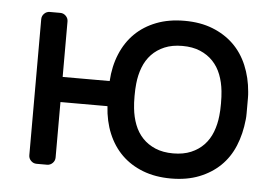

<svg xmlns="http://www.w3.org/2000/svg" viewBox="-44 -588 938 655"><g transform="rotate(5 425.5 -260.0)"><path d="M165 -27Q165 -16 157 -8Q149 0 138 0H102Q91 0 83 -8Q75 -16 75 -27V-493Q75 -504 83 -512Q91 -520 102 -520H138Q149 -520 157 -512Q165 -504 165 -493V-303H326Q329 -354 346.5 -396Q364 -438 394 -467.5Q424 -497 466.5 -513.5Q509 -530 563 -530Q617 -530 659 -513.5Q701 -497 731 -468Q761 -439 778.5 -397.5Q796 -356 800 -307Q801 -298 801 -285.5Q801 -273 801 -259.5Q801 -246 801 -233.5Q801 -221 800 -213Q795 -163 778 -122Q761 -81 731 -52Q701 -23 659 -6.5Q617 10 563 10Q509 10 466.5 -6.5Q424 -23 394 -52.5Q364 -82 346.5 -124Q329 -166 326 -217H165ZM709 -218Q711 -235 711 -259.5Q711 -284 709 -302Q706 -332 696 -358Q686 -384 668 -403Q650 -422 624 -433Q598 -444 563 -444Q528 -444 502 -433Q476 -422 458 -403Q440 -384 430 -358Q420 -332 417 -302Q415 -284 415 -259.5Q415 -235 417 -218Q420 -188 430 -162Q440 -136 458 -117Q476 -98 502 -87Q528 -76 563 -76Q598 -76 624 -87Q650 -98 668 -117Q686 -136 696 -162Q706 -188 709 -218Z"/></g></svg>

Font: Rubik
Style: Regular
Weight: 400
Designer: Hubert & Fischer
Foundry: Hubert & Fischer
Version: Version 1.002; ttfautohint (v1.6)